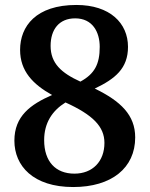

<svg xmlns="http://www.w3.org/2000/svg" viewBox="-20 -744 603 774"><path d="M275 10C430 10 525 -67 525 -190C525 -280 467 -336 362 -387C444 -426 496 -468 496 -555C496 -651 423 -724 288 -724C125 -724 61 -638 61 -543C61 -457 113 -404 190 -361C103 -323 38 -276 38 -177C38 -75 114 10 275 10ZM304 -415C227 -450 184 -489 184 -559C184 -625 218 -670 283 -670C353 -670 382 -615 382 -555C382 -485 361 -446 304 -415ZM280 -44C204 -44 158 -93 158 -179C158 -249 191 -298 244 -331C354 -281 401 -234 401 -168C401 -93 353 -44 280 -44Z"/></svg>

Font: Noto Serif Georgian SemiBold
Style: Regular
Weight: 600
Designer: Monotype Design Team, Akaki Razmadze
Foundry: Google LLC
Version: Version 2.003